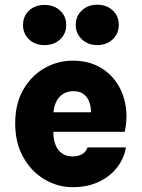

<svg xmlns="http://www.w3.org/2000/svg" viewBox="-20 -760 588 796"><path d="M281.5 16Q219.5 16 165 -16Q110.5 -48 76.8 -107.5Q43 -167 43 -248.5Q43 -330 76.5 -388.2Q110 -446.5 164.5 -477.5Q219 -508.5 281.5 -508.5Q343.5 -508.5 389.5 -483.8Q435.5 -459 463.8 -417Q492 -375 500.8 -322.2Q509.5 -269.5 497 -213.5H169.5V-294.5H380L357 -279.5Q358.5 -297 355.8 -315Q353 -333 345 -348.2Q337 -363.5 322.2 -372.8Q307.5 -382 284.5 -382Q259 -382 240.2 -369.8Q221.5 -357.5 211.2 -334.2Q201 -311 201 -277.5V-214.5Q201 -183 210 -160Q219 -137 236.8 -124.2Q254.5 -111.5 281.5 -111.5Q303.5 -111.5 320 -120.5Q336.5 -129.5 343 -149H502Q494.5 -103 465.2 -65.5Q436 -28 389.2 -6Q342.5 16 281.5 16ZM382.5 -573Q345.5 -573 319.8 -596.8Q294 -620.5 294 -657Q294 -693.5 319.8 -717Q345.5 -740.5 382.5 -740.5Q422 -740.5 447.2 -717Q472.5 -693.5 472.5 -657Q472.5 -620.5 447.2 -596.8Q422 -573 382.5 -573ZM164.5 -573Q125 -573 100.2 -596.8Q75.5 -620.5 75.5 -656Q75.5 -693 100.2 -716.2Q125 -739.5 164.5 -739.5Q204 -739.5 229.2 -716.2Q254.5 -693 254.5 -656Q254.5 -620.5 229.2 -596.8Q204 -573 164.5 -573Z"/></svg>

Font: Karla ExtraBold
Style: Regular
Weight: 800
Designer: Jonathan Pinhorn
Version: Version 2.001